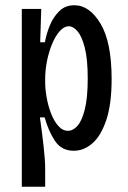

<svg xmlns="http://www.w3.org/2000/svg" viewBox="-20 -561 487 731"><path d="M63 150V-527H137L133 -400H151Q156 -430 169 -462.5Q182 -495 205 -518Q228 -541 263 -541Q321 -541 363 -470.5Q405 -400 405 -260Q405 -164 384.5 -103.5Q364 -43 331.5 -15Q299 13 261 13Q214 13 189 -25Q164 -63 150 -114H132Q140 -58 146 -4Q152 50 152 80V150ZM239 -63Q258 -63 275 -82Q292 -101 303 -145Q314 -189 314 -262Q314 -335 303 -378.5Q292 -422 275.5 -441.5Q259 -461 242 -461Q224 -461 207.5 -442.5Q191 -424 178.5 -394Q166 -364 159 -329Q152 -294 152 -260V-247Q152 -222 157.5 -190.5Q163 -159 174 -130Q185 -101 201.5 -82Q218 -63 239 -63Z"/></svg>

Font: Bricolage Grotesque 10pt Condensed
Style: Regular
Weight: 400
Width: 3
Designer: Mathieu Triay
Foundry: Atelier Triay
Version: Version 1.000; ttfautohint (v1.8.4.7-5d5b);gftools[0.9.29]